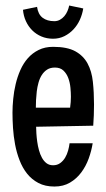

<svg xmlns="http://www.w3.org/2000/svg" viewBox="-20 -680 391 706"><path d="M325.7 -295.9Q325.7 -255.9 322.8 -217.8L112.8 -213.9Q112.8 -203.6 113.8 -189.2Q114.7 -174.8 116.9 -158.9Q119.1 -143.1 123.3 -127.7Q127.4 -112.3 134.3 -99.9Q141.1 -87.4 151.1 -79.8Q161.1 -72.3 175.3 -72.3Q190.4 -72.3 201.4 -80.3Q212.4 -88.4 219.5 -100.3Q226.6 -112.3 230.5 -126.5Q234.4 -140.6 235.8 -153.3H320.8Q316.4 -125.5 306.2 -97.2Q295.9 -68.8 278.8 -45.9Q261.7 -22.9 237.3 -8.5Q212.9 5.9 180.2 5.9Q146 5.9 121.3 -7.1Q96.7 -20 79.6 -41.5Q62.5 -63 51.8 -91.1Q41 -119.1 35.4 -149.2Q29.8 -179.2 27.8 -209.5Q25.9 -239.7 25.9 -265.6Q25.9 -289.1 28.6 -316.4Q31.2 -343.8 37.6 -370.6Q43.9 -397.5 54.9 -422.4Q65.9 -447.3 82.5 -466.1Q99.1 -484.9 122.1 -496.3Q145 -507.8 175.3 -507.8Q227.1 -507.8 256.8 -491.5Q286.6 -475.1 302 -446.5Q317.4 -418 321.5 -379.2Q325.7 -340.3 325.7 -295.9ZM240.7 -324.2Q240.7 -338.9 239 -357.4Q237.3 -376 231.2 -392.6Q225.1 -409.2 213.4 -420.4Q201.7 -431.6 182.1 -431.6Q165 -431.6 153.3 -424.1Q141.6 -416.5 133.8 -404.3Q126 -392.1 121.6 -376.2Q117.2 -360.4 115.2 -344Q113.3 -327.6 112.5 -312Q111.8 -296.4 111.8 -284.2H237.8Q240.7 -304.7 240.7 -324.2ZM286.1 -648.9Q282.7 -627.4 273.7 -607.4Q264.6 -587.4 250.2 -572Q235.8 -556.6 216.8 -547.1Q197.8 -537.6 174.8 -537.6Q151.9 -537.6 132.3 -545.9Q112.8 -554.2 98.4 -568.6Q84 -583 75.2 -602.3Q66.4 -621.6 64.5 -644L116.2 -654.8Q120.1 -627.4 136.7 -614.7Q153.3 -602.1 179.7 -602.1Q190.9 -602.1 200.2 -607.2Q209.5 -612.3 216.6 -620.6Q223.6 -628.9 228 -639.2Q232.4 -649.4 234.4 -659.7Z"/></svg>

Font: Maiden Orange
Style: Regular
Weight: 400
Designer: Astigmatic (AOETI)
Foundry: Astigmatic (AOETI)
Version: Version 1.001